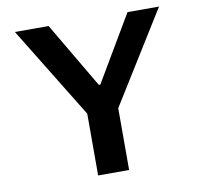

<svg xmlns="http://www.w3.org/2000/svg" viewBox="-81 -815 939 900"><g transform="rotate(-10 389.0 -365.0)"><path d="M462 0V-294L733 -730H583L398.5 -417.5H391.5L207.5 -730H47L314.5 -294V0Z"/></g></svg>

Font: Monaspace Neon Wide
Style: Bold
Weight: 700
Width: 7
Designer: Riley Cran & the Lettermatic Team
Foundry: Lettermatic
Version: Version 1.000 (Monaspace Neon)